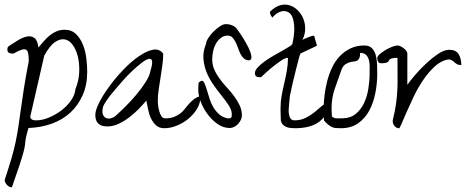

<svg xmlns="http://www.w3.org/2000/svg" viewBox="-37 -556 2044 834"><path d="M-16.6 225.6Q1 171.9 12.7 132.3Q24.4 92.8 31.2 59.1Q38.1 25.4 43 -6.8Q47.9 -39.1 53.2 -78.6Q58.6 -118.2 66.4 -168.9Q74.2 -219.7 87.9 -290Q87.9 -311.5 85.4 -324.2Q83 -336.9 75.7 -340.3Q68.4 -343.8 55.2 -339.4Q42 -335 21.5 -323.2H16.6Q8.8 -323.2 2 -326.7Q-4.9 -330.1 -4.9 -339.8Q-4.9 -346.7 -3.9 -349.6Q-2.9 -352.5 3.9 -357.4Q18.6 -367.2 39.1 -379.9Q59.6 -392.6 78.6 -397Q97.7 -401.4 111.8 -391.6Q126 -381.8 129.9 -349.6Q140.6 -362.3 152.8 -376.5Q165 -390.6 178.7 -401.9Q192.4 -413.1 208.5 -419.9Q224.6 -426.8 244.1 -426.8Q274.4 -426.8 293.9 -407.2Q313.5 -387.7 324.2 -359.4Q335 -331.1 338.4 -299.3Q341.8 -267.6 341.8 -244.1Q341.8 -187.5 322.3 -143.1Q302.7 -98.6 269 -67.4Q235.4 -36.1 188.5 -19Q141.6 -2 86.9 0Q79.1 25.4 76.7 37.1Q74.2 48.8 73.2 57.1Q72.3 65.4 71.3 75.2Q70.3 85 64.9 105Q59.6 125 47.9 161.1Q36.1 197.3 14.6 257.8Q2.9 257.8 -6.8 247.1Q-16.6 236.3 -16.6 225.6ZM94.7 -50.8Q93.8 -44.9 96.7 -41.5Q99.6 -38.1 103.5 -36.1Q107.4 -34.2 112.3 -33.7Q117.2 -33.2 120.1 -33.2Q145.5 -33.2 174.3 -44.9Q203.1 -56.6 228 -75.2Q252.9 -93.8 270.5 -118.2Q288.1 -142.6 291 -169.9Q305.7 -206.1 307.1 -242.7Q308.6 -279.3 301.3 -309.6Q293.9 -339.8 279.3 -360.4Q264.6 -380.9 244.6 -384.8Q224.6 -388.7 201.7 -373Q178.7 -357.4 155.3 -314.5Z M598.6 -119.1Q584 -101.6 564.9 -82Q545.9 -62.5 523.9 -45.9Q502 -29.3 478 -18.1Q454.1 -6.8 428.7 -6.8Q377 -6.8 377 -56.6Q377 -77.1 394 -110.8Q411.1 -144.5 438.5 -181.6Q465.8 -218.8 499 -253.4Q532.2 -288.1 565.4 -311Q598.6 -334 626.5 -339.8Q654.3 -345.7 671.9 -323.2Q671.9 -296.9 668 -270.5Q664.1 -244.1 660.2 -218.3Q656.2 -192.4 652.3 -167Q648.4 -141.6 648.4 -115.2Q648.4 -109.4 649.9 -97.2Q651.4 -85 654.8 -72.8Q658.2 -60.5 664.1 -51.3Q669.9 -42 679.7 -42Q703.1 -42 718.3 -47.9Q733.4 -53.7 744.6 -62Q755.9 -70.3 764.2 -81.1Q772.5 -91.8 781.7 -102.5Q791 -113.3 802.7 -123Q814.5 -132.8 833 -138.7Q833 -138.7 833 -135.7Q833 -132.8 833 -130.9Q833 -106.4 818.4 -82.5Q803.7 -58.6 781.2 -40Q758.8 -21.5 731 -10.3Q703.1 1 676.8 1Q654.3 1 640.6 -11.7Q627 -24.4 618.7 -42Q610.4 -59.6 606.4 -80.6Q602.5 -101.6 598.6 -119.1ZM616.2 -247.1Q626 -279.3 623.5 -291Q621.1 -302.7 609.4 -300.3Q597.7 -297.9 579.1 -283.7Q560.5 -269.5 539.1 -249.5Q517.6 -229.5 496.1 -205.1Q474.6 -180.7 456.1 -158.7Q437.5 -136.7 425.8 -119.1Q414.1 -101.6 411.1 -93.8Q405.3 -71.3 409.7 -59.6Q414.1 -47.9 423.3 -43.5Q432.6 -39.1 443.8 -42Q455.1 -44.9 462.9 -50.8Q479.5 -65.4 504.9 -90.3Q530.3 -115.2 554.2 -143.6Q578.1 -171.9 595.7 -199.7Q613.3 -227.5 616.2 -247.1Z M824.2 -166Q824.2 -168 824.2 -171.9Q824.2 -175.8 824.7 -180.7Q825.2 -185.5 825.2 -189.9Q825.2 -194.3 825.2 -195.3Q826.2 -198.2 832.5 -202.1Q838.9 -206.1 841.8 -205.1Q847.7 -203.1 852.5 -191.4Q857.4 -179.7 862.3 -163.1Q867.2 -146.5 873.5 -126.5Q879.9 -106.4 890.1 -89.4Q900.4 -72.3 915.5 -59.1Q930.7 -45.9 952.1 -42Q959 -41 962.9 -42.5Q966.8 -43.9 968.3 -47.4Q969.7 -50.8 969.7 -55.2Q969.7 -59.6 969.7 -62.5Q968.8 -80.1 956.1 -99.1Q943.4 -118.2 925.8 -140.1Q908.2 -162.1 890.6 -187Q873 -211.9 861.3 -239.7Q849.6 -267.6 846.7 -299.3Q843.8 -331.1 858.4 -367.2Q858.4 -376 867.7 -390.6Q877 -405.3 890.1 -418.5Q903.3 -431.6 918 -441.4Q932.6 -451.2 943.4 -451.2Q959 -451.2 973.1 -445.3Q987.3 -439.5 995.1 -425.8Q1004.9 -413.1 1018.1 -392.1Q1031.2 -371.1 1041.5 -350.6Q1051.8 -330.1 1054.7 -313.5Q1057.6 -296.9 1045.9 -293.9Q1032.2 -293.9 1022.9 -301.8Q1013.7 -309.6 1007.8 -321.3Q1002 -333 997.1 -347.2Q992.2 -361.3 986.3 -373Q980.5 -384.8 972.7 -393.1Q964.8 -401.4 952.1 -401.4Q934.6 -401.4 921.4 -390.6Q908.2 -379.9 899.9 -364.3Q891.6 -348.6 888.2 -330.6Q884.8 -312.5 884.8 -298.8Q884.8 -274.4 894 -253.4Q903.3 -232.4 917.5 -213.4Q931.6 -194.3 948.7 -175.8Q965.8 -157.2 980 -138.2Q994.1 -119.1 1003.9 -98.6Q1013.7 -78.1 1013.7 -54.7Q1013.7 -44.9 1009.3 -35.6Q1004.9 -26.4 997.6 -18.1Q990.2 -9.8 980.5 -4.9Q970.7 0 960.9 0Q933.6 0 909.2 -16.6Q884.8 -33.2 865.7 -58.6Q846.7 -84 835.4 -112.8Q824.2 -141.6 824.2 -166Z M1182.6 -33.2Q1182.6 -36.1 1182.6 -43.5Q1182.6 -50.8 1182.1 -59.1Q1181.6 -67.4 1181.6 -74.7Q1181.6 -82 1181.6 -85.9Q1181.6 -114.3 1186.5 -141.1Q1191.4 -168 1197.8 -194.8Q1204.1 -221.7 1209 -249Q1213.9 -276.4 1213.9 -304.7Q1202.1 -304.7 1186 -293.9Q1169.9 -283.2 1152.3 -269.5Q1134.8 -255.9 1119.6 -241.7Q1104.5 -227.5 1096.7 -220.7Q1096.7 -220.7 1093.8 -220.7Q1090.8 -220.7 1088.9 -220.7Q1070.3 -220.7 1070.3 -238.3Q1070.3 -250 1082.5 -263.2Q1094.7 -276.4 1112.8 -289.6Q1130.9 -302.7 1151.9 -314.5Q1172.9 -326.2 1190.9 -336.4Q1209 -346.7 1221.2 -354.5Q1233.4 -362.3 1233.4 -367.2Q1242.2 -408.2 1241.2 -435.5Q1240.2 -462.9 1233.9 -479.5Q1227.5 -496.1 1216.3 -502.4Q1205.1 -508.8 1192.9 -507.8Q1180.7 -506.8 1168 -499Q1155.3 -491.2 1146.5 -479.5Q1139.6 -487.3 1137.7 -492.7Q1135.7 -498 1135.7 -504.9Q1158.2 -527.3 1180.2 -533.2Q1202.1 -539.1 1221.7 -532.7Q1241.2 -526.4 1256.8 -510.7Q1272.5 -495.1 1280.8 -474.1Q1289.1 -453.1 1288.6 -429.2Q1288.1 -405.3 1276.4 -382.8Q1278.3 -383.8 1284.2 -386.7Q1290 -389.6 1296.9 -392.1Q1303.7 -394.5 1310.1 -397Q1316.4 -399.4 1319.3 -400.4H1322.3H1327.1Q1328.1 -400.4 1329.6 -394Q1331.1 -387.7 1333.5 -379.4Q1335.9 -371.1 1337.9 -364.7Q1339.8 -358.4 1339.8 -357.4L1267.6 -323.2Q1266.6 -322.3 1261.2 -302.2Q1255.9 -282.2 1249 -255.4Q1242.2 -228.5 1235.4 -199.7Q1228.5 -170.9 1225.6 -153.3Q1223.6 -149.4 1222.2 -138.2Q1220.7 -127 1219.7 -114.7Q1218.8 -102.5 1217.8 -91.3Q1216.8 -80.1 1216.8 -76.2Q1216.8 -70.3 1217.8 -62.5Q1218.8 -54.7 1221.2 -48.3Q1223.6 -42 1228.5 -37.6Q1233.4 -33.2 1241.2 -33.2Q1269.5 -33.2 1291.5 -44.4Q1313.5 -55.7 1330.1 -69.3Q1346.7 -83 1359.9 -94.7Q1373 -106.4 1383.8 -106.4Q1385.7 -106.4 1389.2 -106Q1392.6 -105.5 1392.6 -104.5Q1389.6 -76.2 1376.5 -56.2Q1363.3 -36.1 1344.2 -23.4Q1325.2 -10.7 1299.8 -4.9Q1274.4 1 1245.1 1Q1236.3 1 1225.6 0Q1214.8 -1 1206.1 -4.9Q1197.3 -8.8 1190.9 -15.6Q1184.6 -22.5 1182.6 -33.2Z M1370.1 -33.2Q1370.1 -36.1 1370.1 -43.5Q1370.1 -50.8 1369.6 -59.1Q1369.1 -67.4 1369.1 -74.7Q1369.1 -82 1369.1 -85.9Q1369.1 -113.3 1373 -144.5Q1377 -175.8 1384.8 -205.6Q1392.6 -235.4 1405.8 -263.2Q1418.9 -291 1439 -312Q1459 -333 1485.4 -345.7Q1511.7 -358.4 1545.9 -358.4Q1568.4 -358.4 1580.1 -345.2Q1591.8 -332 1596.2 -312.5Q1600.6 -293 1601.1 -271.5Q1601.6 -250 1601.6 -233.4Q1601.6 -195.3 1593.8 -153.8Q1585.9 -112.3 1568.4 -78.1Q1550.8 -43.9 1520 -21.5Q1489.3 1 1443.4 1Q1429.7 1 1419.9 0Q1410.2 -1 1402.3 -5.4Q1394.5 -9.8 1386.7 -16.1Q1378.9 -22.5 1370.1 -33.2ZM1404.3 -50.8Q1413.1 -42 1424.8 -42Q1436.5 -42 1447.3 -42Q1484.4 -42 1507.8 -61Q1531.2 -80.1 1544.4 -108.4Q1557.6 -136.7 1563 -170.4Q1568.4 -204.1 1568.4 -233.4Q1568.4 -247.1 1568.8 -263.2Q1569.3 -279.3 1565.9 -293.5Q1562.5 -307.6 1553.7 -316.9Q1544.9 -326.2 1527.3 -326.2Q1527.3 -310.5 1523.4 -302.7Q1519.5 -294.9 1513.2 -292Q1506.8 -289.1 1498.5 -288.6Q1490.2 -288.1 1481 -285.2Q1471.7 -282.2 1462.9 -276.4Q1454.1 -270.5 1447.3 -255.9Q1431.6 -211.9 1417.5 -171.4Q1403.3 -130.9 1403.3 -85.9Q1403.3 -83 1403.3 -78.6Q1403.3 -74.2 1403.8 -68.4Q1404.3 -62.5 1404.3 -58.1Q1404.3 -53.7 1404.3 -50.8Z M1668.9 -33.2Q1678.7 -72.3 1683.1 -104Q1687.5 -135.7 1689 -166Q1690.4 -196.3 1689.9 -229.5Q1689.5 -262.7 1689.5 -304.7Q1673.8 -304.7 1666.5 -302.7Q1659.2 -300.8 1656.2 -298.3Q1653.3 -295.9 1652.3 -293Q1651.4 -290 1648.9 -287.6Q1646.5 -285.2 1639.6 -283.2Q1632.8 -281.2 1618.2 -281.2Q1609.4 -281.2 1605.5 -288.1Q1601.6 -294.9 1601.6 -303.7Q1601.6 -311.5 1611.8 -320.3Q1622.1 -329.1 1636.2 -337.9Q1650.4 -346.7 1665.5 -352.5Q1680.7 -358.4 1691.4 -358.4Q1695.3 -358.4 1702.6 -355Q1710 -351.6 1716.8 -346.2Q1723.6 -340.8 1728 -335Q1732.4 -329.1 1732.4 -323.2V-187.5Q1742.2 -202.1 1763.7 -227.5Q1785.2 -252.9 1811.5 -277.8Q1837.9 -302.7 1865.2 -321.3Q1892.6 -339.8 1914.1 -339.8Q1943.4 -339.8 1955.1 -320.8Q1966.8 -301.8 1966.8 -273.4Q1955.1 -273.4 1948.2 -277.3Q1941.4 -281.2 1936 -286.1Q1930.7 -291 1924.8 -294.4Q1918.9 -297.9 1909.2 -297.9Q1877.9 -292 1850.6 -266.6Q1823.2 -241.2 1800.3 -207Q1777.3 -172.9 1759.3 -134.8Q1741.2 -96.7 1727.5 -65.4Q1713.9 -34.2 1705.6 -14.6Q1697.3 4.9 1695.3 1Q1685.5 1 1677.2 -8.3Q1668.9 -17.6 1668.9 -30.3Z"/></svg>

Font: Zeyada
Style: Regular
Weight: 400
Version: Version 1.002 2010